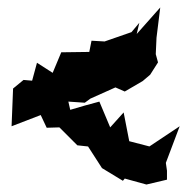

<svg xmlns="http://www.w3.org/2000/svg" viewBox="-20 -574 522 514"><path d="M163 -302 207 -299 222 -310 289 -340 314 -329 362 -357 382 -374 403 -407 397 -429 399 -473 409 -554 346 -483 353 -513 332 -488 260 -463 225 -465 219 -435 144 -434 121 -379 79 -406 66 -358 43 -360 15 -337 11 -236 89 -266 105 -232 139 -233 187 -185 233 -180 215 -183 253 -124 309 -90 314 -96 372 -80 427 -93V-117L424 -138L461 -236L380 -182L326 -196L311 -273L275 -233L246 -302C220 -295 194 -288 168 -280Z"/></svg>

Font: Asimov Aggro
Style: Condensed
Weight: 500
Designer: Google
Version: Version 2.000980; 2014